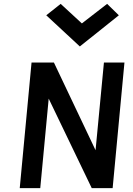

<svg xmlns="http://www.w3.org/2000/svg" viewBox="-20 -972 685 992"><path d="M82 0 143 -649H258.5L490.5 -160.5L470.5 -162L517 -649H623L562 0H454L213.5 -500L235 -498.5L188 0ZM533.5 -952 594 -893 392.5 -732 219 -893 293.5 -952 403 -851Z"/></svg>

Font: Karla
Style: Bold Italic
Weight: 700
Italic angle: -8°
Designer: Jonathan Pinhorn
Version: Version 2.004;gftools[0.9.33]